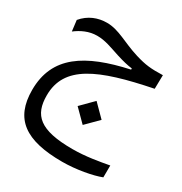

<svg xmlns="http://www.w3.org/2000/svg" viewBox="-170 -543 925 976"><g transform="rotate(30 293.0 -55.0)"><path d="M332.5 308.1C413.6 308.1 505.4 291 553.7 272L554.2 202.1C497.6 212.4 423.8 226.1 345.7 226.1C152.3 226.1 96.2 170.4 96.2 54.7C96.2 -119.6 255.4 -188.5 554.7 -248.5L556.2 -329.1C486.3 -327.1 455.1 -330.1 393.6 -348.6C303.7 -376 248.5 -418 177.7 -418C125.5 -418 74.7 -398.9 36.6 -353.5L44.4 -290C78.6 -315.9 119.6 -335.9 167.5 -335.9C215.3 -335.9 252.9 -319.8 307.6 -302.2C349.6 -289.1 374.5 -283.2 402.3 -279.8V-272.9C162.1 -220.7 18.1 -130.9 18.1 67.9C18.1 237.3 116.2 308.1 332.5 308.1ZM329.6 93.8 399.9 23.4 329.6 -47.4 259.3 23.4Z"/></g></svg>

Font: Cascadia Code SemiLight
Style: Regular
Weight: 350
Monospace: yes
Designer: Aaron Bell
Foundry: Saja Typeworks
Version: Version 2404.023